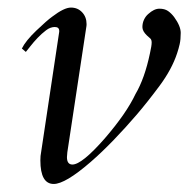

<svg xmlns="http://www.w3.org/2000/svg" viewBox="-20 -462 488 497"><path d="M153.3 -55.2Q153.3 -36.1 167.5 -36.1Q191.9 -36.1 251 -103.5Q307.1 -168.5 330.6 -218.3Q354.5 -258.8 368.2 -324.2Q372.6 -343.8 372.6 -351.6Q372.6 -359.4 368.9 -362.5Q365.2 -365.7 360.4 -370.1Q348.6 -381.3 348.6 -391.8Q348.6 -402.3 352.8 -411.1Q356.9 -419.9 363.8 -425.8Q378.9 -439.5 392.6 -439.5Q406.2 -439.5 414.8 -433.6Q423.3 -427.7 430.7 -418Q447.8 -394.5 447.8 -377Q447.8 -359.4 445.1 -347.7Q442.4 -335.9 438.5 -324.2Q424.8 -282.7 393.3 -240.2Q361.8 -197.8 333.7 -165Q305.7 -132.3 274.7 -100.1Q243.7 -67.9 214.4 -42.5Q148.9 14.2 119.1 14.2Q84.5 14.2 84.5 -46.9Q84.5 -59.1 86.4 -67.9L133.3 -379.9V-381.8Q133.3 -392.1 121.8 -392.1Q110.4 -392.1 99.1 -383.5Q87.9 -375 77.4 -364Q66.9 -353 58.6 -342.3Q50.3 -331.5 46.9 -327.6L36.6 -336.4Q46.4 -356.4 74 -382.8Q101.6 -409.2 115.2 -418.9Q146 -442.4 163.6 -442.4Q181.2 -442.4 192.6 -430.2Q204.1 -418 204.1 -399.4Q204.1 -395 203.1 -390.1L154.3 -67.9Q153.3 -60.1 153.3 -55.2Z"/></svg>

Font: Cardo-Italic
Style: Italic
Weight: 400
Italic angle: -12°
Designer: David J. Perry
Foundry: David J. Perry
Version: Version 0.991